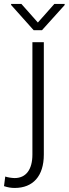

<svg xmlns="http://www.w3.org/2000/svg" viewBox="-77 -743 349 977"><path d="M87.9 43.5C87.9 119.1 55.7 163.1 -2.4 163.1C-16.1 163.1 -40 159.2 -50.3 155.3L-56.6 204.1C-38.6 210.4 -20.5 213.4 -2.4 213.4C90.8 213.4 146 153.3 146 43.5V-528.3H87.9ZM-20.5 -723.1V-717.8L94.2 -589.4H136.7L252 -717.3V-723.1H199.7L115.7 -628.4L31.7 -723.1Z"/></svg>

Font: Vazirmatn ExtraLight
Style: Regular
Weight: 200
Designer: Saber Rastikerdar
Foundry: Saber Rastikerdar
Version: Version 33.003